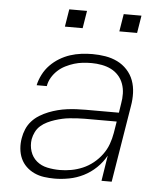

<svg xmlns="http://www.w3.org/2000/svg" viewBox="-52 -753 703 808"><g transform="rotate(5 300.0 -349.5)"><path d="M208 8Q186 8 164 5Q142 2 122.5 -7Q103 -16 88 -30.5Q73 -45 64.5 -64Q56 -83 54 -105.5Q52 -128 56 -150Q59 -169 67 -188Q75 -207 89 -222.5Q103 -238 121 -249Q139 -260 158 -267.5Q177 -275 196.5 -280Q216 -285 235.5 -287.5Q255 -290 274 -291Q293 -292 313 -292H454L460 -331Q464 -352 463.5 -373.5Q463 -395 456 -414.5Q449 -434 435.5 -449Q422 -464 404 -473Q386 -482 364.5 -486Q343 -490 322 -490Q303 -490 284.5 -488Q266 -486 248 -480.5Q230 -475 212 -466Q194 -457 179.5 -443.5Q165 -430 155 -413Q145 -396 142 -377H99Q104 -400 115.5 -422.5Q127 -445 144.5 -463Q162 -481 183.5 -494Q205 -507 228 -514.5Q251 -522 275 -525Q299 -528 322 -528Q350 -528 377 -523.5Q404 -519 427.5 -507.5Q451 -496 469 -476.5Q487 -457 496 -432.5Q505 -408 506 -380Q507 -352 502 -324L449 0H406L423 -108Q407 -79 383 -56Q359 -33 330 -18.5Q301 -4 269.5 2Q238 8 208 8ZM227 -30Q251 -30 275.5 -34.5Q300 -39 323.5 -49Q347 -59 367.5 -75.5Q388 -92 403.5 -113Q419 -134 427.5 -157.5Q436 -181 440 -205L448 -254H313Q297 -254 281.5 -253Q266 -252 250 -250.5Q234 -249 218.5 -245.5Q203 -242 187.5 -237Q172 -232 156.5 -224.5Q141 -217 128.5 -206Q116 -195 108.5 -180Q101 -165 98 -149Q94 -122 102 -97.5Q110 -73 129 -57Q148 -41 174 -35.5Q200 -30 227 -30ZM426 -633 438 -707H513L501 -633ZM196 -633 208 -707H283L271 -633Z"/></g></svg>

Font: Iosevka SS04 XLt Ex Obl
Style: Regular
Weight: 200
Width: 7
Italic angle: -9°
Monospace: yes
Designer: Belleve Invis
Foundry: Belleve Invis
Version: Version 19.0.0; ttfautohint (v1.8.4)